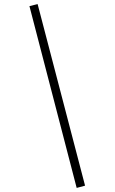

<svg xmlns="http://www.w3.org/2000/svg" viewBox="-20 -821 560 939"><path d="M396 87 355 98 124 -791 164 -801Z"/></svg>

Font: FiraGO ExtraLight
Style: Regular
Weight: 200
Designer: bBox Type
Foundry: bBox Type GmbH
Version: Version 1.001